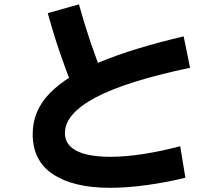

<svg xmlns="http://www.w3.org/2000/svg" viewBox="-20 -813 1040 893"><path d="M818.2 -133 842.2 13.7Q755.8 35 663.8 47.7Q571.8 60.5 491.7 60.5Q322.2 60.5 227.1 -2.2Q132 -64.8 132 -189.5Q132 -297.2 210.9 -378.8Q289.8 -460.5 446.4 -525.1Q603 -589.7 834.2 -643.7L864 -497.8Q565.2 -434.7 423.6 -359.1Q282 -283.5 282 -194.5Q282 -155.5 308.7 -130.7Q335.3 -105.8 382.7 -94.7Q430.2 -83.7 492.5 -83.7Q566.7 -83.7 653.2 -97.7Q739.7 -111.7 818.2 -133ZM460.5 -456.8 320.8 -400.5Q287.3 -483.5 257.5 -571.3Q227.7 -659 202.2 -752L347.2 -792.7Q371.8 -703.2 400.3 -619.2Q428.8 -535.3 460.5 -456.8Z"/></svg>

Font: Murecho Thin
Style: Regular
Weight: 100
Designer: Neil Summerour
Foundry: Positype
Version: Version 1.010